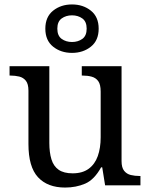

<svg xmlns="http://www.w3.org/2000/svg" viewBox="-20 -834 675 864"><path d="M273 10Q194 10 151 -36.5Q108 -83 108 -186V-426Q108 -456 96.5 -470.5Q85 -485 66.5 -489.5Q48 -494 26 -494H23V-536H202V-191Q202 -148 211.5 -117Q221 -86 244 -70Q267 -54 307 -54Q351 -54 379 -74.5Q407 -95 420 -131.5Q433 -168 433 -216V-422Q433 -454 422 -469Q411 -484 392.5 -489Q374 -494 351 -494H348V-536H527V-109Q527 -80 538.5 -65.5Q550 -51 568.5 -46.5Q587 -42 609 -42H612V0H453L440 -81H435Q404 -25 363 -7.5Q322 10 273 10ZM304 -596Q254 -596 219 -624Q184 -652 184 -705Q184 -758 219 -786Q254 -814 304 -814Q354 -814 389 -786Q424 -758 424 -705Q424 -652 389 -624Q354 -596 304 -596ZM304 -645Q331 -645 350.5 -659Q370 -673 370 -705Q370 -737 350.5 -751Q331 -765 304 -765Q277 -765 257.5 -751Q238 -737 238 -705Q238 -673 257.5 -659Q277 -645 304 -645Z"/></svg>

Font: Noto Serif Kannada
Style: Regular
Weight: 400
Designer: Universal Thirst, Indian Type Foundry and the Monotype Design Team
Foundry: Monotype Imaging Inc.
Version: Version 2.003